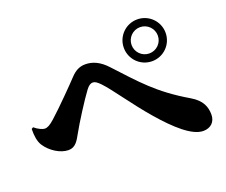

<svg xmlns="http://www.w3.org/2000/svg" viewBox="-114 -897 1228 1045"><g transform="rotate(-20 500.0 -374.0)"><path d="M767 -479C834 -479 888 -533 888 -600C888 -667 834 -721 767 -721C700 -721 646 -667 646 -600C646 -533 700 -479 767 -479ZM767 -676C809 -676 843 -642 843 -600C843 -558 809 -524 767 -524C725 -524 691 -558 691 -600C691 -642 725 -676 767 -676ZM43 -260C72 -215 127 -180 174 -180C215 -180 232 -213 252 -249C280 -300 350 -410 383 -454C398 -474 410 -481 422 -481C434 -481 446 -474 465 -454C510 -407 583 -297 667 -200C751 -103 834 -27 899 -27C943 -27 970 -55 970 -96C970 -139 956 -182 894 -218C729 -315 658 -400 539 -528C500 -570 460 -588 418 -588C385 -588 359 -575 332 -546C304 -516 203 -413 150 -366C123 -342 108 -334 92 -334C81 -334 56 -344 34 -363L24 -357C23 -317 28 -284 43 -260Z"/></g></svg>

Font: Noto Serif KR Black
Style: Regular
Weight: 900
Version: Version 1.001;PS 1.001;hotconv 16.6.54;makeotf.lib2.5.65590